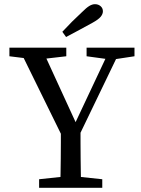

<svg xmlns="http://www.w3.org/2000/svg" viewBox="-20 -898 673 918"><path d="M167 0V-41L307 -56H328L469 -41V0ZM268 0Q269 -33 269.5 -67.5Q270 -102 270.5 -139Q271 -176 271 -216.5Q271 -257 271 -301H365Q365 -257 365 -217Q365 -177 365.5 -140Q366 -103 366.5 -68Q367 -33 368 0ZM288 -224 69 -670H178L358 -278H324L332 -294L509 -670H561L346 -224ZM25 -629V-670H297V-629L167 -614H146ZM394 -629V-670H623V-629L524 -614H504ZM278 -746Q301 -771 324.5 -794.5Q348 -818 372 -840Q393 -861 407 -869.5Q421 -878 434 -878Q450 -878 461 -868.5Q472 -859 472 -844Q472 -831 461.5 -818Q451 -805 422 -789Q391 -772 359.5 -755Q328 -738 296 -721Z"/></svg>

Font: Source Serif 4 Variable
Style: Regular
Weight: 400
Designer: Frank Grießhammer
Foundry: Adobe
Version: Version 4.005;hotconv 1.1.0;makeotfexe 2.6.0